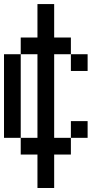

<svg xmlns="http://www.w3.org/2000/svg" viewBox="-20 -937 540 957"><path d="M0 -250V-666.7H83.3V-250ZM166.7 -166.7H83.3V-250H166.7V-666.7H83.3V-750H166.7V-916.7H250V-750H333.3V-666.7H250V-250H333.3V-166.7H250V0H166.7ZM333.3 -250V-333.3H416.7V-250ZM333.3 -583.3V-666.7H416.7V-583.3Z"/></svg>

Font: GalmuriMono11 Regular
Style: Regular
Weight: 400
Designer: Lee Minseo (quiple)
Version: Version 2.399;hotconv 1.1.1;makeotfexe 2.6.0 DEVELOPMENT